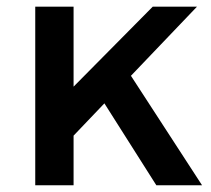

<svg xmlns="http://www.w3.org/2000/svg" viewBox="-20 -552 630 572"><path d="M85 0V-532.2H199.2V-293.9L435.1 -532.2H566.9L370.1 -326.2L582 0H445.8L291 -244.1L199.2 -147.9V0Z"/></svg>

Font: TruenoRg
Style: Book
Weight: 400
Designer: Julieta Ulanovsky
Foundry: Julieta Ulanovsky
Version: Version 3.001b